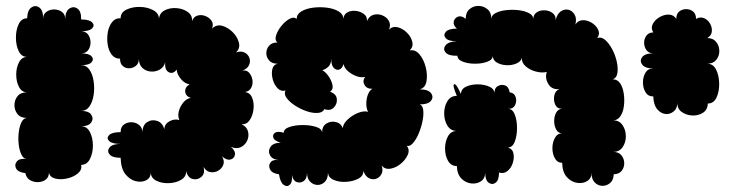

<svg xmlns="http://www.w3.org/2000/svg" viewBox="-20 -610 2488 651"><path d="M66 -23Q41 -26 34.5 -39Q28 -52 37.5 -63Q47 -74 72 -71Q60 -71 53 -85Q46 -99 43.5 -119.5Q41 -140 43.5 -161Q46 -182 53 -196Q60 -210 72 -210Q50 -210 39.5 -223Q29 -236 29 -253.5Q29 -271 39.5 -284Q50 -297 72 -297Q54 -297 44.5 -315Q35 -333 35 -357Q35 -381 44.5 -399Q54 -417 72 -417Q53 -417 43.5 -436.5Q34 -456 34 -482.5Q34 -509 43.5 -528.5Q53 -548 72 -548Q73 -576 87 -585Q101 -594 114 -584Q127 -574 126 -546Q126 -562 137.5 -570Q149 -578 163.5 -578Q178 -578 189.5 -570Q201 -562 201 -546Q202 -573 216 -581.5Q230 -590 243 -580.5Q256 -571 255 -544Q283 -544 292.5 -534Q302 -524 292.5 -514Q283 -504 255 -504Q271 -504 279 -492.5Q287 -481 287 -466Q287 -451 279 -440Q271 -429 255 -429Q282 -429 290.5 -419Q299 -409 290.5 -399Q282 -389 255 -389Q273 -389 283.5 -373.5Q294 -358 297.5 -334.5Q301 -311 297.5 -288Q294 -265 283.5 -249.5Q273 -234 255 -234Q281 -234 289.5 -221Q298 -208 289.5 -195Q281 -182 255 -182Q275 -182 285 -162Q295 -142 295 -116.5Q295 -91 285 -71Q275 -51 255 -51Q259 -35 244.5 -22.5Q230 -10 208 -5Q186 0 167.5 -4.5Q149 -9 146 -25Q146 -9 135 -1Q124 7 109 7.5Q94 8 81.5 0.5Q69 -7 66 -23Z M389 -75Q361 -75 351.5 -86.5Q342 -98 351.5 -110Q361 -122 389 -122Q360 -122 350 -132Q340 -142 350 -152Q360 -162 389 -162Q389 -180 400.5 -188Q412 -196 426.5 -195.5Q441 -195 452 -186Q463 -177 463 -160Q463 -186 479 -196Q495 -206 513 -200Q531 -194 537 -172Q538 -190 555 -199Q572 -208 588 -203Q582 -217 586.5 -233.5Q591 -250 602 -263Q613 -276 627 -278Q609 -284 608 -299.5Q607 -315 623 -324Q607 -326 593.5 -342Q580 -358 579 -374Q567 -358 552.5 -365Q538 -372 540 -399Q536 -382 521.5 -374Q507 -366 490.5 -367.5Q474 -369 462.5 -380Q451 -391 451 -411Q451 -395 441 -387Q431 -379 418.5 -378.5Q406 -378 396.5 -386Q387 -394 387 -411Q369 -411 358.5 -425Q348 -439 345 -459.5Q342 -480 345.5 -500.5Q349 -521 360 -535Q371 -549 389 -548Q389 -568 409 -577.5Q429 -587 454.5 -586.5Q480 -586 499.5 -575.5Q519 -565 519 -546Q521 -566 538.5 -575Q556 -584 578 -582.5Q600 -581 616.5 -569.5Q633 -558 631 -538Q636 -553 649 -557Q662 -561 675.5 -556Q689 -551 697 -540Q705 -529 699 -513Q714 -528 733.5 -522.5Q753 -517 769 -501Q785 -485 790 -465.5Q795 -446 780 -432Q797 -438 809 -432Q821 -426 825.5 -414Q830 -402 824.5 -389.5Q819 -377 802 -371Q817 -373 825.5 -362.5Q834 -352 836 -338Q838 -324 831.5 -312Q825 -300 810 -298Q828 -296 835 -278.5Q842 -261 839.5 -239.5Q837 -218 826.5 -202.5Q816 -187 799 -189Q817 -180 821 -164Q825 -148 818 -133Q811 -118 796.5 -111Q782 -104 763 -112Q779 -98 776.5 -85Q774 -72 761 -69Q748 -66 733 -80Q742 -64 737 -51Q732 -38 719.5 -31Q707 -24 693 -26.5Q679 -29 670 -44Q676 -22 663 -10.5Q650 1 633.5 -3Q617 -7 611 -30Q612 -11 594.5 -0.5Q577 10 553 11Q529 12 510.5 3Q492 -6 491 -25Q491 -7 476 1Q461 9 441 4.5Q421 0 405.5 -19Q390 -38 389 -75Z M1021 -25Q1021 -4 1009.5 4Q998 12 985.5 7Q973 2 970 -17Q972 8 962.5 16.5Q953 25 941.5 16.5Q930 8 926 -19Q903 -22 896 -35Q889 -48 897 -59Q905 -70 925 -67Q902 -70 895 -84.5Q888 -99 897.5 -112.5Q907 -126 932 -126Q911 -132 907 -142.5Q903 -153 912 -159.5Q921 -166 942 -160Q942 -173 961.5 -179.5Q981 -186 1007 -186Q1033 -186 1052.5 -179.5Q1072 -173 1072 -160Q1072 -182 1086.5 -191Q1101 -200 1118 -196.5Q1135 -193 1142 -176Q1144 -191 1159 -205Q1174 -219 1193.5 -227Q1213 -235 1228 -231Q1222 -242 1222 -258.5Q1222 -275 1227.5 -289.5Q1233 -304 1243 -309Q1224 -308 1216 -322Q1208 -336 1218 -349Q1204 -346 1188 -352Q1172 -358 1159.5 -369Q1147 -380 1145 -393Q1140 -377 1130 -374Q1120 -371 1111.5 -380Q1103 -389 1103 -411Q1103 -393 1093.5 -384Q1084 -375 1073 -372Q1085 -365 1095 -350Q1105 -335 1107.5 -320.5Q1110 -306 1099 -299Q1120 -292 1122 -275Q1124 -258 1112 -245.5Q1100 -233 1080 -240Q1074 -228 1057 -227Q1040 -226 1019.5 -233Q999 -240 980.5 -252Q962 -264 952 -277.5Q942 -291 948 -303Q933 -299 921.5 -310.5Q910 -322 905 -340Q900 -358 903 -374Q906 -390 921 -394Q902 -394 892.5 -405Q883 -416 883 -430Q883 -444 892.5 -455Q902 -466 921 -466Q911 -473 916 -489.5Q921 -506 934 -522Q947 -538 961.5 -546Q976 -554 986 -546Q986 -562 1002 -571.5Q1018 -581 1041.5 -584Q1065 -587 1088.5 -584Q1112 -581 1128 -571.5Q1144 -562 1144 -546Q1146 -562 1158.5 -568.5Q1171 -575 1187 -573Q1203 -571 1214.5 -562Q1226 -553 1224 -538Q1231 -555 1245.5 -559.5Q1260 -564 1275 -558.5Q1290 -553 1298 -540Q1306 -527 1299 -510Q1312 -522 1329 -517.5Q1346 -513 1360 -499Q1374 -485 1378 -468Q1382 -451 1369 -439Q1388 -443 1402.5 -425.5Q1417 -408 1423.5 -382Q1430 -356 1426 -334Q1422 -312 1403 -307Q1432 -307 1441.5 -294Q1451 -281 1441.5 -268.5Q1432 -256 1403 -256Q1413 -253 1415 -237Q1417 -221 1412.5 -199Q1408 -177 1399.5 -157Q1391 -137 1380 -124.5Q1369 -112 1359 -116Q1370 -102 1362.5 -85Q1355 -68 1338.5 -54.5Q1322 -41 1303.5 -38Q1285 -35 1274 -49Q1280 -31 1273 -19Q1266 -7 1254 -3.5Q1242 0 1230 -6.5Q1218 -13 1212 -31Q1213 -14 1195.5 -4.5Q1178 5 1154 6.5Q1130 8 1111.5 0Q1093 -8 1092 -25Q1092 -4 1081.5 6.5Q1071 17 1057 17Q1043 17 1032 6.5Q1021 -4 1021 -25Z M1886 -58Q1870 -58 1861.5 -73Q1853 -88 1853 -107.5Q1853 -127 1861.5 -142.5Q1870 -158 1886 -158Q1873 -158 1866 -170.5Q1859 -183 1859 -199.5Q1859 -216 1866 -228.5Q1873 -241 1886 -241Q1869 -241 1862.5 -255.5Q1856 -270 1859.5 -286.5Q1863 -303 1877 -308Q1851 -305 1839 -325.5Q1827 -346 1834 -366Q1817 -362 1796.5 -367.5Q1776 -373 1762 -385.5Q1748 -398 1750 -414Q1746 -401 1730.5 -394.5Q1715 -388 1696.5 -389Q1678 -390 1664.5 -398Q1651 -406 1651 -421Q1651 -408 1633 -401Q1615 -394 1591 -394Q1567 -394 1549 -401Q1531 -408 1531 -421Q1502 -420 1491.5 -431.5Q1481 -443 1490.5 -456Q1500 -469 1529 -470Q1501 -470 1491.5 -480.5Q1482 -491 1491.5 -502Q1501 -513 1529 -513Q1516 -525 1518.5 -537Q1521 -549 1533 -553.5Q1545 -558 1559 -546Q1559 -568 1572 -579Q1585 -590 1602 -590Q1619 -590 1632.5 -579Q1646 -568 1646 -546Q1646 -558 1660 -565.5Q1674 -573 1695.5 -575.5Q1717 -578 1738 -575.5Q1759 -573 1773.5 -565.5Q1788 -558 1788 -546Q1789 -562 1801 -569Q1813 -576 1828 -575Q1843 -574 1854 -565.5Q1865 -557 1864 -542Q1869 -563 1881.5 -571.5Q1894 -580 1907 -577Q1920 -574 1928 -561Q1936 -548 1931 -527Q1940 -541 1955.5 -541.5Q1971 -542 1986 -533Q2001 -524 2008 -509.5Q2015 -495 2005 -481Q2019 -486 2032 -474.5Q2045 -463 2055.5 -443.5Q2066 -424 2071 -402Q2076 -380 2073.5 -363Q2071 -346 2058 -341Q2074 -341 2083 -327Q2092 -313 2095 -292.5Q2098 -272 2095.5 -251Q2093 -230 2083.5 -216Q2074 -202 2059 -202Q2080 -202 2091 -185.5Q2102 -169 2102 -148Q2102 -127 2091 -111Q2080 -95 2059 -95Q2077 -95 2086.5 -84Q2096 -73 2096.5 -58Q2097 -43 2088.5 -31.5Q2080 -20 2061 -19Q2060 2 2047.5 11.5Q2035 21 2020.5 20Q2006 19 1995.5 7.5Q1985 -4 1986 -25Q1986 -6 1971.5 3.5Q1957 13 1937 10Q1917 7 1902 -9.5Q1887 -26 1886 -58ZM1529 -47Q1509 -47 1499 -65Q1489 -83 1489 -106.5Q1489 -130 1499 -148Q1509 -166 1529 -166Q1508 -166 1497 -184Q1486 -202 1486 -225.5Q1486 -249 1497 -267Q1508 -285 1529 -285Q1513 -322 1520 -324.5Q1527 -327 1543 -291Q1543 -308 1560 -316Q1577 -324 1599.5 -324Q1622 -324 1639.5 -316Q1657 -308 1657 -291Q1655 -310 1667 -317.5Q1679 -325 1692 -320.5Q1705 -316 1708 -297Q1724 -295 1728.5 -280.5Q1733 -266 1726 -253Q1719 -240 1702 -241Q1718 -241 1725.5 -221.5Q1733 -202 1733 -176Q1733 -150 1725.5 -130Q1718 -110 1702 -110Q1718 -105 1721 -89.5Q1724 -74 1718.5 -57Q1713 -40 1700.5 -30Q1688 -20 1672 -25Q1672 1 1660.5 9.5Q1649 18 1637 9.5Q1625 1 1625 -25Q1625 -5 1611 4.5Q1597 14 1578 12Q1559 10 1544.5 -4.5Q1530 -19 1529 -47Z M2195 -283Q2177 -283 2168.5 -297.5Q2160 -312 2160 -330.5Q2160 -349 2168.5 -363.5Q2177 -378 2195 -378Q2167 -378 2157.5 -391Q2148 -404 2157.5 -416.5Q2167 -429 2195 -429Q2180 -429 2172 -440Q2164 -451 2164 -465Q2164 -479 2172 -489.5Q2180 -500 2195 -500Q2186 -515 2193.5 -529Q2201 -543 2216.5 -552Q2232 -561 2248 -560.5Q2264 -560 2273 -546Q2273 -563 2283 -571Q2293 -579 2306.5 -579Q2320 -579 2330 -571Q2340 -563 2340 -546Q2354 -554 2367 -548.5Q2380 -543 2387.5 -530Q2395 -517 2393.5 -503Q2392 -489 2378 -481Q2398 -481 2408.5 -467.5Q2419 -454 2419 -437Q2419 -420 2408.5 -407Q2398 -394 2378 -394Q2398 -394 2408 -374Q2418 -354 2418.5 -327Q2419 -300 2409.5 -279.5Q2400 -259 2380 -259Q2379 -237 2362.5 -227Q2346 -217 2325.5 -218.5Q2305 -220 2290 -231.5Q2275 -243 2277 -265Q2277 -243 2264.5 -232.5Q2252 -222 2236.5 -223.5Q2221 -225 2208.5 -239.5Q2196 -254 2195 -283Z"/></svg>

Font: Rubik Bubbles
Style: Regular
Weight: 400
Designer: Hubert and Fischer, NaN
Foundry: Hubert and Fischer, NaN
Version: Version 2.200